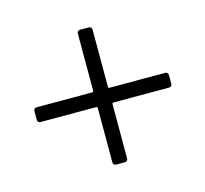

<svg xmlns="http://www.w3.org/2000/svg" viewBox="-71 -610 618 579"><g transform="rotate(-15 238.0 -320.5)"><path d="M448 -329V-303Q448 -293 438 -293H265Q261 -293 261 -289V-120Q261 -110 251 -110H225Q215 -110 215 -120V-289Q215 -293 211 -293H38Q28 -293 28 -303V-329Q28 -339 38 -339H211Q215 -339 215 -343V-521Q215 -531 225 -531H251Q261 -531 261 -521V-343Q261 -339 265 -339H438Q448 -339 448 -329Z"/></g></svg>

Font: Barlow Light
Style: Regular
Weight: 300
Designer: Jeremy Tribby
Foundry: Tribby Type
Version: Version 1.422